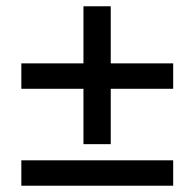

<svg xmlns="http://www.w3.org/2000/svg" viewBox="-20 -632 620 612"><path d="M48 -121H532V-40H48ZM532 -430V-349H333V-172.5H246V-349H48V-430H246V-612H333V-430Z"/></svg>

Font: LatoLatin Semibold
Style: Regular
Weight: 600
Designer: Lukasz Dziedzic with Adam Twardoch and Botio Nikoltchev
Foundry: tyPoland Lukasz Dziedzic
Version: Version 2.015; 2015-08-06; http://www.latofonts.com/